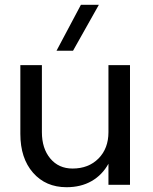

<svg xmlns="http://www.w3.org/2000/svg" viewBox="-20 -772 638 802"><path d="M283 -68Q350 -68 391.5 -110Q433 -152 433 -220V-500H523V0H433V-88Q407 -41 362.5 -15.5Q318 10 258 10Q171 10 118 -50.5Q65 -111 65 -213V-500H155V-220Q155 -152 190 -110Q225 -68 283 -68ZM318 -752H393L285 -560H216Z"/></svg>

Font: Goli
Style: Regular
Weight: 400
Designer: jaikishan Patel
Foundry: MagicType
Version: Version 1.000